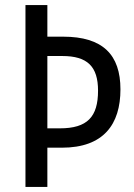

<svg xmlns="http://www.w3.org/2000/svg" viewBox="-20 -734 527 754"><path d="M453 -383C453 -519 384 -590 228 -590H166V-714H80V0H166V-154H223C387 -154 453 -246 453 -383ZM215 -230H166V-514H225C323 -514 365 -473 365 -378C365 -275 323 -230 215 -230Z"/></svg>

Font: Noto Sans Khmer Condensed
Style: Regular
Weight: 400
Width: 3
Designer: Danh Hong and the Monotype Design Team
Foundry: Monotype Imaging Inc.
Version: Version 2.004